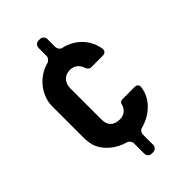

<svg xmlns="http://www.w3.org/2000/svg" viewBox="-211 -740 813 813"><g transform="rotate(-45 196.0 -333.0)"><path d="M198 -192C159 -192 142 -213 142 -248V-434C142 -461 157 -490 197 -490C223 -490 242 -472 248 -449C250 -443 259 -434 265 -434H337C351 -434 359 -443 357 -457C347 -520 299 -566 238 -579C229 -581 221 -592 221 -602V-650C221 -662 211 -672 199 -672H190C178 -672 168 -662 168 -650V-601C168 -592 159 -581 150 -578C80 -560 34 -496 34 -434V-248C34 -231 36 -215 40 -199C56 -150 102 -115 151 -102C160 -99 168 -88 168 -79V-16C168 -4 178 6 190 6H199C211 6 221 -4 221 -16V-79C221 -88 229 -99 238 -101C297 -116 350 -161 358 -225C359 -237 352 -245 340 -245H263C257 -245 250 -239 249 -234C244 -212 228 -192 198 -192Z"/></g></svg>

Font: DIN Rundschrift
Style: Mittel
Weight: 400
Version: Version 1.027